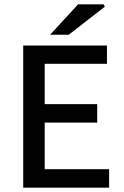

<svg xmlns="http://www.w3.org/2000/svg" viewBox="-20 -865 573 885"><path d="M87 0V-655H473V-571H186V-385H428V-300H186V-85H483V0ZM211 -705 340 -845H458L463 -834L297 -705Z"/></svg>

Font: Mada Medium
Style: Regular
Weight: 500
Designer: Khaled Hosny
Version: Version 1.5